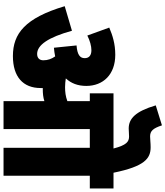

<svg xmlns="http://www.w3.org/2000/svg" viewBox="55 -991 936 1086"><g transform="rotate(90 523.0 -448.0)"><path d="M478 -210C478 -214 478 -218 478 -222C481 -222 484 -222 486 -222C508 -222 531 -224 552 -231V0H710V-488H816V0H974V-488H1046V-622H957C921 -799 876 -832 813 -832C787 -832 769 -829 752 -829C721 -829 706 -845 689 -896L576 -861C610 -746 651 -708 707 -708C718 -708 737 -710 752 -710C782 -710 801 -695 820 -622H508V-488H552V-361C525 -351 500 -348 473 -348C455 -348 439 -350 425 -352L424 -353C451 -382 466 -420 466 -468C466 -563 402 -632 290 -632C228 -632 181 -617 136 -598L181 -474C211 -489 240 -497 264 -497C294 -497 309 -483 309 -459C309 -432 289 -417 237 -413L250 -285C267 -286 283 -289 299 -292C313 -272 321 -251 321 -225C321 -205 310 -190 285 -190C235 -190 191 -253 154 -387L15 -346C82 -122 170 -53 297 -53C414 -53 478 -110 478 -210Z"/></g></svg>

Font: Noto Sans Devanagari UI Condensed Black
Style: Regular
Weight: 900
Width: 3
Designer: Jelle Bosma - Monotype Design Team
Foundry: Monotype Imaging Inc.
Version: Version 2.004